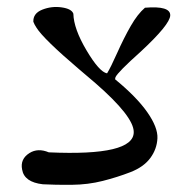

<svg xmlns="http://www.w3.org/2000/svg" viewBox="-20 -754 557 547"><path d="M119 -320Q362 -309 361 -378Q361 -422 252 -517Q236 -531 205 -557Q104 -643 84 -675Q78 -684 75 -692Q74 -716 100.5 -726.5Q127 -737 155.5 -733Q184 -729 189 -715Q190 -672 226.5 -610.5Q263 -549 285 -545Q295 -561 314 -603.5Q333 -646 352.5 -680Q372 -714 393 -732Q466 -738 465 -710Q464 -684 381 -607Q315 -548 309 -534Q308 -531 308 -528Q369 -478 399.5 -434.5Q430 -391 428.5 -360Q427 -329 408 -303.5Q389 -278 351.5 -263.5Q314 -249 272.5 -238.5Q231 -228 185 -227.5Q139 -227 102 -229Q49 -235 43 -271Q37 -301 64 -318Q88 -333 119 -320Z"/></svg>

Font: HarSinai
Style: Regular
Weight: 400
Version: Version 1.1